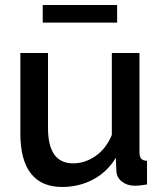

<svg xmlns="http://www.w3.org/2000/svg" viewBox="-20 -734 649 764"><path d="M227 10Q145 10 103 -43.5Q61 -97 61 -203V-523H171V-225Q171 -84 271 -84Q318 -84 360 -113Q402 -142 425 -197V-523H535V-130Q535 -111 541.5 -103Q548 -95 565 -94V0Q548 3 537 4Q526 5 516 5Q486 5 465 -11.5Q444 -28 443 -54L441 -106Q406 -49 350 -19.5Q294 10 227 10ZM150 -644V-714H446V-644Z"/></svg>

Font: IngvarSans
Style: Regular
Weight: 600
Version: Version 3.000